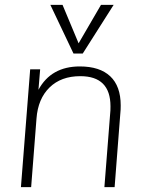

<svg xmlns="http://www.w3.org/2000/svg" viewBox="-20 -769 593 789"><path d="M476 -336Q476 -316 475 -310L451 0H409L433 -306Q434 -312 434 -332Q434 -456 310 -456Q231 -456 183.5 -409.5Q136 -363 130 -282L108 0H66L104 -484H145L138 -400Q190 -496 308 -496Q390 -496 433 -455.5Q476 -415 476 -336ZM303 -591 395 -749H447L320 -549H282L187 -749H237Z"/></svg>

Font: Iunito ExtraLight
Style: Italic
Weight: 200
Italic angle: -4.541°
Designer: Vernon Adams
Foundry: Vernon Adams
Version: Version 2.001;November 30, 2019;FontCreator 12.0.0.2547 64-b